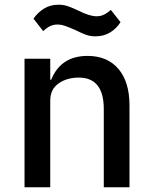

<svg xmlns="http://www.w3.org/2000/svg" viewBox="-20 -794 647 814"><path d="M301 -666Q274 -678 256.5 -684Q239 -690 224 -690Q207 -690 193 -683.5Q179 -677 163 -662L122 -715Q140 -741 166.5 -757.5Q193 -774 228 -774Q248 -774 263.5 -769Q279 -764 292.5 -758Q306 -752 312 -749Q360 -725 389 -725Q406 -725 420 -731.5Q434 -738 450 -752L491 -700Q474 -673 447 -656.5Q420 -640 385 -640Q364 -640 348 -645.5Q332 -651 318.5 -657.5Q305 -664 301 -666ZM84 0V-545H193V-456H197Q238 -557 351 -557Q435 -557 482 -502Q529 -447 529 -347V0H420V-332Q420 -465 314 -465Q263 -465 228 -440Q193 -415 193 -368V0Z"/></svg>

Font: IBM Plex Sans JP Medium
Style: Regular
Weight: 500
Designer: Mike Abbink; Paul van der Laan; Pieter van Rosmalen; Wujin Sim; Yejin Wi; Jinhee Kim; Boomi Park; Yona Kim; Kichan Ma
Foundry: Sandoll Inc.
Version: Version 1.001